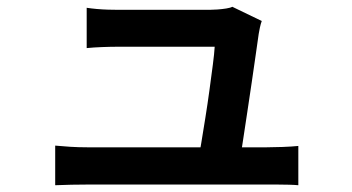

<svg xmlns="http://www.w3.org/2000/svg" viewBox="-20 -538 1040 567"><path d="M753 -476Q750 -468 747.5 -456.5Q745 -445 744 -438Q741 -416 735.5 -378.5Q730 -341 723.5 -295.5Q717 -250 710 -205Q703 -160 697.5 -122.5Q692 -85 688 -64H565Q569 -83 574.5 -116.5Q580 -150 586.5 -190.5Q593 -231 598.5 -271.5Q604 -312 608.5 -346.5Q613 -381 614 -400Q598 -400 567.5 -400Q537 -400 500 -400Q463 -400 427 -400Q391 -400 365 -400Q339 -400 330 -400Q307 -400 281.5 -399Q256 -398 236 -396V-515Q249 -513 265.5 -511.5Q282 -510 299 -509.5Q316 -509 329 -509Q343 -509 370 -509Q397 -509 430 -509Q463 -509 496 -509Q529 -509 556.5 -509Q584 -509 599 -509Q609 -509 622.5 -510Q636 -511 648.5 -513Q661 -515 666 -518ZM143 -108Q163 -106 187.5 -104.5Q212 -103 237 -103Q252 -103 293 -103Q334 -103 389.5 -103Q445 -103 505.5 -103Q566 -103 621.5 -103Q677 -103 716.5 -103Q756 -103 768 -103Q786 -103 814 -104Q842 -105 861 -107V9Q851 8 834 7.5Q817 7 800 7Q783 7 770 7Q757 7 716.5 7Q676 7 620 7Q564 7 503 7Q442 7 386 7Q330 7 290 7Q250 7 237 7Q212 7 191 7.5Q170 8 143 9Z"/></svg>

Font: Noto Sans HK SemiBold
Style: Regular
Weight: 600
Version: Version 2.004-H2;hotconv 1.0.118;makeotfexe 2.5.65603